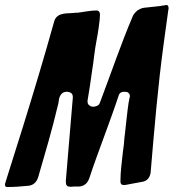

<svg xmlns="http://www.w3.org/2000/svg" viewBox="-21 -759 696 770"><path d="M7 -9C35 -9 65 -11 93 -14C112 -16 125 -27 132 -48C160 -144 188 -239 211 -336C214 -344 214 -356 217 -367C221 -378 228 -391 247 -391C252 -391 256 -390 261 -388C270 -383 271 -378 271 -367L243 -34C243 -17 245 -10 264 -10L277 -11H297C317 -13 330 -24 337 -44C373 -153 418 -264 455 -376C459 -389 469 -391 478 -391C484 -391 488 -390 491 -389C495 -386 500 -382 500 -374C500 -371 500 -370 499 -369C492 -338 490 -308 486 -277C484 -258 482 -240 480 -222L478 -206C477 -188 475 -170 472 -151C468 -112 462 -72 462 -33C462 -18 468 -17 480 -17L550 -30C569 -33 580 -47 583 -66C598 -242 612 -413 636 -588L654 -719C655 -720 655 -723 655 -726C655 -735 652 -739 646 -739C644 -739 640 -738 635 -737C632 -737 628 -736 623 -735L558 -728C547 -727 538 -722 530 -717C521 -709 514 -701 511 -693C463 -580 424 -464 380 -348C379 -347 379 -346 378 -343C374 -335 361 -331 353 -331C348 -331 343 -332 340 -335C331 -339 330 -346 330 -355C337 -396 343 -435 348 -473C355 -514 358 -556 366 -596C371 -619 380 -680 380 -699C380 -711 375 -717 366 -717C343 -717 321 -712 298 -709C296 -709 294 -709 292 -708H280C278 -707 276 -707 274 -707L258 -706C244 -706 222 -704 211 -695C204 -690 199 -683 196 -672C157 -532 116 -396 73 -257L1 -28C0 -25 -1 -22 -1 -18C-1 -12 2 -9 7 -9Z"/></svg>

Font: Bangerz
Style: Regular
Weight: 400
Designer: vernon adams
Foundry: Vernon Adams
Version: Version 2.10;December 28, 2023;FontCreator 13.0.0.2683 64-bi